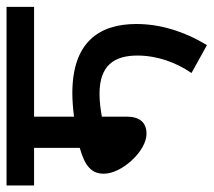

<svg xmlns="http://www.w3.org/2000/svg" viewBox="-52 -610 637 572"><g transform="rotate(-90 266.0 -323.5)"><path d="M205 -540H532V-622H0V-540H112V-404C56 -388 35 -368 35 -332C35 -279 102 -205 154 -205C188 -205 205 -226 205 -264V-338C227 -342 250 -345 273 -345C358 -345 387 -301 387 -232C387 -173 366 -116 335 -71L418 -25C460 -94 481 -166 481 -235C481 -347 426 -426 275 -426C253 -426 229 -424 205 -421Z"/></g></svg>

Font: Noto Sans Devanagari UI SemiCondensed Medium
Style: Regular
Weight: 500
Width: 4
Designer: Jelle Bosma - Monotype Design Team
Foundry: Monotype Imaging Inc.
Version: Version 2.004